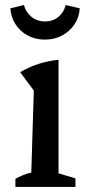

<svg xmlns="http://www.w3.org/2000/svg" viewBox="-20 -741 339 761"><path d="M41 0V-32Q55 -40 70.5 -46.5Q86 -53 104 -57L114 -382L60 -455Q94 -475 132 -487.5Q170 -500 212 -504V-54L279 -34V0ZM158 -584Q120 -584 89.5 -600.5Q59 -617 41 -645.5Q23 -674 21 -708L75 -721Q82 -693 104.5 -674.5Q127 -656 158 -656Q190 -656 212 -674.5Q234 -693 240 -721L296 -708Q294 -673 275.5 -645Q257 -617 226.5 -600.5Q196 -584 158 -584Z"/></svg>

Font: Piazzolla Thin SemiBold
Style: Regular
Weight: 600
Version: Version 2.005